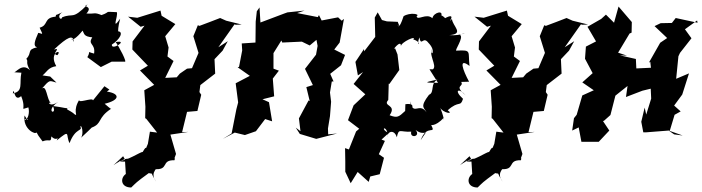

<svg xmlns="http://www.w3.org/2000/svg" viewBox="-20 -597 3119 853"><path d="M203 -257 169 -262C187 -276 194 -298 230 -303C194 -366 260 -381 235 -352C204 -356 256 -387 220 -377C281 -434 306 -445 308 -410C293 -450 286 -386 347 -461C355 -447 351 -435 390 -431C368 -397 405 -405 398 -359C361 -368 386 -372 368 -343L428 -299L476 -323H533C549 -315 507 -393 494 -410C555 -422 473 -369 477 -399C511 -420 533 -458 502 -458C515 -434 494 -443 514 -514C473 -457 506 -526 499 -543C437 -546 475 -545 431 -530C397 -544 403 -534 364 -537C397 -573 339 -565 369 -577C299 -506 307 -541 256 -520C252 -502 228 -526 258 -543C213 -521 234 -538 227 -523C172 -518 197 -485 156 -474C174 -436 169 -448 150 -451C134 -415 126 -391 145 -387C97 -376 124 -363 97 -336C108 -320 91 -325 113 -285C78 -321 48 -270 41 -276L75 -274C65 -226 85 -191 37 -182C44 -221 39 -139 74 -170C100 -107 63 -108 106 -120C112 -100 107 -66 88 -63C106 -85 114 -41 89 -84C80 -21 142 3 140 -9C152 0 133 -16 169 31C202 18 206 40 208 9C236 37 242 -1 232 27C296 -25 270 1 289 39C315 -31 348 -13 337 -34C341 -47 354 -6 340 15C380 -21 432 -75 387 -30C436 -48 411 -73 474 -114C474 -114 479 -106 445 -136C516 -153 512 -182 455 -190L466 -199L444 -214L393 -151C393 -167 315 -131 335 -158C299 -104 329 -80 313 -88C289 -111 257 -112 294 -120C272 -112 272 -119 215 -126C237 -82 174 -100 239 -145C197 -115 189 -152 208 -137C187 -150 188 -230 163 -200C204 -247 198 -238 231 -230Z M527 97 535 111 539 176C513 194 516 236 563 236C586 214 582 215 641 172C665 178 643 163 674 210C637 164 701 139 663 154C735 161 692 113 755 115C763 95 747 124 762 87L737 1L817 -11L789 -10L811 -100L857 -104L874 -176L866 -188L870 -219L936 -270L933 -334L969 -372L992 -414L950 -387L1022 -489L1027 -487L1054 -488L985 -505L958 -517C926 -505 897 -493 866 -482L859 -485L839 -436L862 -362L833 -294L811 -292L779 -270L731 -213L774 -254L714 -251L751 -326L724 -346L729 -386L714 -436L759 -490L698 -527L693 -550L590 -518L549 -523L605 -478L622 -483L569 -413L568 -377L637 -305L602 -284L595 -291L665 -220L621 -196L626 -123L625 -72L630 -69L678 -8L646 -12L637 42C620 84 638 37 614 78C604 77 543 120 506 118C572 135 573 75 484 137Z M1438 0 1437 -26 1446 -81 1451 -145 1446 -186 1454 -235H1462L1447 -269L1495 -307L1513 -353L1465 -377L1489 -408L1508 -513L1498 -505L1482 -520L1409 -506L1397 -530L1392 -521L1300 -539L1333 -550L1257 -542L1243 -537L1137 -497L1133 -564L1121 -547L1116 -501L1115 -408L1054 -404L1056 -373L1042 -300L1036 -298L1090 -260L1027 -227L1038 -142L1030 -111L1009 -4L970 20L1023 -8L1068 3L1117 -14L1158 -68L1189 -58L1175 -143L1146 -156L1198 -169L1192 -248L1219 -283L1195 -292V-361L1230 -417L1234 -408L1321 -412L1356 -395L1386 -420L1391 -393L1384 -354L1335 -291L1370 -219L1341 -210L1356 -148L1351 -151L1308 -71L1315 -14L1294 -30L1312 -2L1385 20L1478 -4Z M1756 -477 1747 -500 1699 -502 1677 -508 1658 -542 1645 -519 1647 -433 1598 -369 1597 -379 1559 -322 1570 -262 1593 -277 1551 -224 1603 -178 1551 -129 1526 -63 1576 -25 1562 -13 1530 67 1513 61 1514 121V166L1538 217L1569 167L1618 211L1625 187L1667 177L1686 104L1663 88L1690 29L1675 23L1707 -6C1661 -28 1703 -45 1703 12C1697 -10 1731 -27 1743 13C1752 -30 1756 -9 1807 -12C1799 20 1852 10 1826 -20C1870 15 1889 -37 1849 26C1876 -49 1919 5 1896 -41C1890 -45 1910 -29 1953 -75C1943 -64 1963 -50 1936 -118C1947 -96 1999 -86 1969 -107C2020 -153 2025 -119 2037 -158C1993 -198 2020 -208 2049 -173C1993 -220 2043 -210 2029 -233L2064 -234C2036 -286 2015 -343 2066 -304C2058 -369 2078 -376 2008 -372C1996 -369 2044 -433 2023 -442C2069 -461 2032 -436 1976 -441C2046 -446 1989 -482 1988 -513C1961 -482 2017 -549 1955 -515C1986 -486 1932 -551 1937 -520C1957 -555 1906 -543 1901 -516C1874 -541 1834 -503 1831 -525C1849 -535 1801 -543 1773 -525C1752 -460 1747 -485 1747 -485ZM1780 -104C1751 -77 1745 -72 1711 -85C1745 -134 1678 -123 1705 -153L1707 -225L1710 -224L1754 -286L1746 -355L1735 -383C1715 -363 1763 -427 1761 -392C1763 -411 1833 -441 1816 -422C1863 -407 1825 -380 1843 -431C1852 -387 1859 -439 1883 -407C1921 -369 1892 -339 1896 -380C1888 -337 1932 -293 1892 -284C1899 -287 1914 -291 1888 -289L1926 -229C1867 -230 1858 -229 1924 -244C1890 -227 1912 -186 1886 -176C1843 -120 1865 -119 1875 -98C1843 -145 1814 -79 1804 -147C1803 -93 1835 -143 1781 -134Z M2066 97 2074 111 2078 176C2052 194 2055 236 2102 236C2125 214 2121 215 2180 172C2204 178 2182 163 2213 210C2176 164 2240 139 2202 154C2274 161 2231 113 2294 115C2302 95 2286 124 2301 87L2276 1L2356 -11L2328 -10L2350 -100L2396 -104L2413 -176L2405 -188L2409 -219L2475 -270L2472 -334L2508 -372L2531 -414L2489 -387L2561 -489L2566 -487L2593 -488L2524 -505L2497 -517C2465 -505 2436 -493 2405 -482L2398 -485L2378 -436L2401 -362L2372 -294L2350 -292L2318 -270L2270 -213L2313 -254L2253 -251L2290 -326L2263 -346L2268 -386L2253 -436L2298 -490L2237 -527L2232 -550L2129 -518L2088 -523L2144 -478L2161 -483L2108 -413L2107 -377L2176 -305L2141 -284L2134 -291L2204 -220L2160 -196L2165 -123L2164 -72L2169 -69L2217 -8L2185 -12L2176 42C2159 84 2177 37 2153 78C2143 77 2082 120 2045 118C2111 135 2112 75 2023 137Z M2975 0 2955 -14 2977 -87 3004 -102 2975 -128 3011 -177 3041 -271 2984 -247 2994 -347 3001 -362 3052 -427 3023 -467 3077 -506 3079 -496 2982 -517 2965 -495 2915 -494 2888 -481 2944 -428 2913 -407 2863 -319 2869 -322 2872 -296 2807 -293 2805 -335 2734 -351 2765 -350 2726 -363 2777 -448 2786 -452 2787 -499 2728 -568 2708 -496 2672 -532 2651 -513 2590 -478 2628 -413 2583 -390 2579 -336 2613 -272 2567 -231 2618 -196 2567 -173 2542 -87 2530 -72 2522 -17 2551 -31 2563 33H2640L2687 -17L2659 -59L2664 -61L2692 -86L2714 -172C2732 -187 2751 -201 2768 -215L2761 -166L2834 -194L2871 -203L2873 -159L2851 -88L2844 -119L2829 -56L2838 -9H2849L2951 -17L3013 5Z"/></svg>

Font: Asimov Aggro
Style: CondIt
Weight: 500
Designer: Google
Version: Version 2.000980; 2014